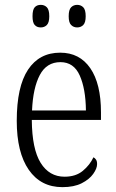

<svg xmlns="http://www.w3.org/2000/svg" viewBox="-20 -761 479 791"><path d="M237 10Q148 10 98.5 -61.5Q49 -133 49 -263Q49 -404 95.5 -474Q142 -544 228 -544Q308 -544 352 -480Q396 -416 396 -298V-267H111Q112 -147 147.5 -90Q183 -33 246 -33Q292 -33 321 -57Q350 -81 365 -113Q371 -110 375.5 -103.5Q380 -97 380 -85Q380 -67 364 -44.5Q348 -22 316.5 -6Q285 10 237 10ZM334 -306Q333 -395 308.5 -450Q284 -505 229 -505Q172 -505 144 -452Q116 -399 112 -306ZM298 -648Q283 -648 273 -658Q263 -668 263 -694Q263 -721 273 -731Q283 -741 298 -741Q313 -741 323 -731Q333 -721 333 -694Q333 -668 323 -658Q313 -648 298 -648ZM148 -648Q132 -648 123 -658Q114 -668 114 -694Q114 -721 123 -731Q132 -741 148 -741Q163 -741 173 -731Q183 -721 183 -694Q183 -668 173 -658Q163 -648 148 -648Z"/></svg>

Font: Noto Serif Lao Condensed Light
Style: Regular
Weight: 300
Width: 3
Designer: Monotype Design Team
Foundry: Monotype Imaging Inc.
Version: Version 2.003; ttfautohint (v1.8.4.7-5d5b)